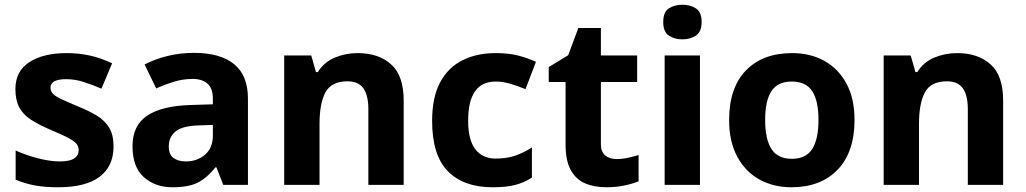

<svg xmlns="http://www.w3.org/2000/svg" viewBox="-20 -780 4327 810"><path d="M459 -162Q459 -79 400.5 -34.5Q342 10 226 10Q169 10 128 2.5Q87 -5 46 -22V-145Q90 -125 141 -112Q192 -99 231 -99Q275 -99 293.5 -112Q312 -125 312 -146Q312 -160 304.5 -171Q297 -182 272 -196Q247 -210 194 -232Q143 -254 110 -275.5Q77 -297 61 -327.5Q45 -358 45 -404Q45 -480 104 -518Q163 -556 261 -556Q312 -556 358 -546Q404 -536 453 -513L408 -406Q368 -423 332 -434.5Q296 -446 259 -446Q193 -446 193 -410Q193 -397 201.5 -386.5Q210 -376 234.5 -364Q259 -352 307 -332Q354 -313 388 -292.5Q422 -272 440.5 -241.5Q459 -211 459 -162Z M799 -557Q909 -557 967.5 -509.5Q1026 -462 1026 -364V0H922L893 -74H889Q854 -30 815 -10Q776 10 708 10Q635 10 587 -32.5Q539 -75 539 -163Q539 -250 600 -291.5Q661 -333 783 -337L878 -340V-364Q878 -407 855.5 -427Q833 -447 793 -447Q753 -447 715 -435.5Q677 -424 639 -407L590 -508Q634 -531 687.5 -544Q741 -557 799 -557ZM820 -251Q748 -249 720 -225Q692 -201 692 -162Q692 -128 712 -113.5Q732 -99 764 -99Q812 -99 845 -127.5Q878 -156 878 -208V-253Z M1489 -556Q1577 -556 1630 -508.5Q1683 -461 1683 -356V0H1534V-319Q1534 -378 1513 -407.5Q1492 -437 1446 -437Q1378 -437 1353 -390.5Q1328 -344 1328 -257V0H1179V-546H1293L1313 -476H1321Q1347 -518 1392.5 -537Q1438 -556 1489 -556Z M2058 10Q1936 10 1869.5 -57.5Q1803 -125 1803 -270Q1803 -370 1837 -433Q1871 -496 1931.5 -526Q1992 -556 2071 -556Q2127 -556 2168.5 -545Q2210 -534 2241 -519L2197 -404Q2162 -418 2131.5 -427Q2101 -436 2071 -436Q1955 -436 1955 -271Q1955 -189 1985.5 -150Q2016 -111 2071 -111Q2118 -111 2154 -123.5Q2190 -136 2224 -158V-31Q2190 -9 2152.5 0.5Q2115 10 2058 10Z M2580 -109Q2605 -109 2628 -114Q2651 -119 2674 -126V-15Q2650 -5 2614.5 2.5Q2579 10 2537 10Q2488 10 2449.5 -6Q2411 -22 2388.5 -61.5Q2366 -101 2366 -171V-434H2295V-497L2377 -547L2420 -662H2515V-546H2668V-434H2515V-171Q2515 -140 2533 -124.5Q2551 -109 2580 -109Z M2859 -760Q2892 -760 2916 -744.5Q2940 -729 2940 -687Q2940 -646 2916 -630Q2892 -614 2859 -614Q2825 -614 2801.5 -630Q2778 -646 2778 -687Q2778 -729 2801.5 -744.5Q2825 -760 2859 -760ZM2933 -546V0H2784V-546Z M3585 -274Q3585 -138 3513.5 -64Q3442 10 3319 10Q3243 10 3183.5 -23Q3124 -56 3090 -119.5Q3056 -183 3056 -274Q3056 -410 3127 -483Q3198 -556 3322 -556Q3399 -556 3458 -523Q3517 -490 3551 -427.5Q3585 -365 3585 -274ZM3208 -274Q3208 -193 3234.5 -151.5Q3261 -110 3321 -110Q3380 -110 3406.5 -151.5Q3433 -193 3433 -274Q3433 -355 3406.5 -395.5Q3380 -436 3320 -436Q3261 -436 3234.5 -395.5Q3208 -355 3208 -274Z M4018 -556Q4106 -556 4159 -508.5Q4212 -461 4212 -356V0H4063V-319Q4063 -378 4042 -407.5Q4021 -437 3975 -437Q3907 -437 3882 -390.5Q3857 -344 3857 -257V0H3708V-546H3822L3842 -476H3850Q3876 -518 3921.5 -537Q3967 -556 4018 -556Z"/></svg>

Font: TSCustom
Style: Regular
Weight: 400
Designer: Monotype Design Team
Foundry: Monotype Imaging Inc.
Version: Version 2.004; ttfautohint (v1.8.3) -l 8 -r 50 -G 200 -x 14 